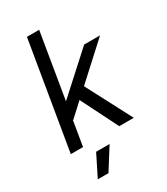

<svg xmlns="http://www.w3.org/2000/svg" viewBox="-218 -794 945 1088"><g transform="rotate(-30 254.0 -250.0)"><path d="M28 0 145 -700H225L154 -273L404 -500H508L285 -296L440 0H345L224 -241L137 -161L135 -162L108 0ZM89 200 159 60H247L159 200Z"/></g></svg>

Font: Figtree
Style: Italic
Weight: 400
Italic angle: -9.5°
Foundry: Erik Kennedy
Version: Version 2.001; ttfautohint (v1.8.4.7-5d5b);gftools[0.9.27]